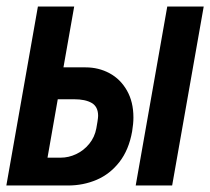

<svg xmlns="http://www.w3.org/2000/svg" viewBox="-24 -570 646 590"><path d="M92.5 -550H204L171 -363H239Q279 -363 312.5 -345Q346 -327 366 -292Q386 -257 386 -209Q386 -190 382 -166Q372 -109.5 343 -72.2Q314 -35 273 -17.5Q232 0 185 0H-4.5ZM272 -175.5 275.5 -196Q277.5 -209 277.5 -214Q277.5 -242 258 -253.5Q238.5 -265 203.5 -265H153.5L122 -85.5H162.5Q187 -85.5 210.2 -96.5Q233.5 -107.5 250.2 -128Q267 -148.5 272 -175.5ZM490 -550H602L505 0H393Z"/></svg>

Font: JuliaMono ExtraBoldItalic
Style: Regular
Weight: 800
Italic angle: -9°
Monospace: yes
Designer: cormullion
Foundry: corm
Version: Version 0.049; ttfautohint (v1.8.4)